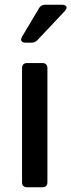

<svg xmlns="http://www.w3.org/2000/svg" viewBox="-20 -790 301 810"><path d="M159 0H94Q84 0 78.5 -5.5Q73 -11 73 -21V-503Q73 -513 78.5 -518.5Q84 -524 94 -524H159Q169 -524 174.5 -518.5Q180 -513 180 -503V-21Q180 -11 174.5 -5.5Q169 0 159 0ZM113 -610H87Q79 -610 74 -613.5Q69 -617 69 -623Q69 -627 73 -635L145 -756Q153 -770 171 -770H243Q251 -770 256 -766.5Q261 -763 261 -758Q261 -753 254 -744L138 -621Q128 -610 113 -610Z"/></svg>

Font: Shippori Antique B1
Style: Regular
Weight: 400
Designer: FONTDASU
Foundry: FONTDASU / Google Inc. / but / Adobe
Version: Version 2.001